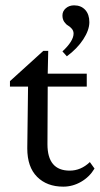

<svg xmlns="http://www.w3.org/2000/svg" viewBox="-20 -697 377 725"><path d="M232.4 -484.4 215.8 -502.9Q257.8 -542 257.8 -570.3Q257.8 -580.6 251.2 -588.4Q244.6 -596.2 236.8 -600.6Q229 -605 222.4 -614.7Q215.8 -624.5 215.8 -638.7Q215.8 -654.8 228.5 -665.8Q241.2 -676.8 259.8 -676.8Q286.1 -676.8 301.8 -659.7Q317.4 -642.6 317.4 -613.3Q317.4 -583.5 294.4 -548.3Q271.5 -513.2 232.4 -484.4ZM336.9 -60.5Q317.9 -28.8 286.1 -10.5Q254.4 7.8 218.8 7.8Q157.2 7.8 120.1 -29.3Q83 -66.4 83 -136.7L85.9 -370.1H17.6V-390.6L143.6 -504.9H162.1L160.2 -418.9H307.6V-370.1H160.2L159.2 -152.3Q159.2 -52.7 243.2 -52.7Q285.6 -52.7 319.3 -85Z"/></svg>

Font: Crimson Pro
Style: Regular
Weight: 400
Designer: Jacques Le Bailly
Foundry: Baron von Fonthausen
Version: Version 1.003